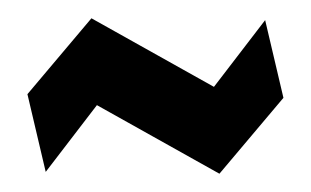

<svg xmlns="http://www.w3.org/2000/svg" viewBox="-20 -430 340 210"><path d="M30 -242 10 -327 80 -410 214 -335 270 -408 290 -323 220 -240 86 -315Z"/></svg>

Font: Tektur Condensed
Style: Regular
Weight: 400
Width: 3
Designer: Adam Jagosz
Foundry: Adam Jagosz
Version: Version 1.005;gftools[0.9.30]